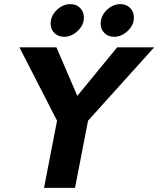

<svg xmlns="http://www.w3.org/2000/svg" viewBox="-20 -909 766 929"><path d="M256 -325 74 -680H253L354 -445L547 -680H726L406 -325L343 0H193ZM467 -794Q467 -832 496.5 -860.5Q526 -889 563 -889Q591 -889 609.5 -870.5Q628 -852 628 -824Q628 -788 598 -759.5Q568 -731 532 -731Q504 -731 485.5 -749Q467 -767 467 -794ZM321 -889Q349 -889 367.5 -870.5Q386 -852 386 -824Q386 -788 356 -759.5Q326 -731 290 -731Q262 -731 243.5 -749Q225 -767 225 -794Q225 -832 254.5 -860.5Q284 -889 321 -889Z"/></svg>

Font: Teachers
Style: Bold Italic
Weight: 700
Designer: Alfredo Marco Pradil & Chank Diesel
Version: Version 0.009